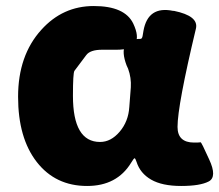

<svg xmlns="http://www.w3.org/2000/svg" viewBox="-20 -603 727 637"><path d="M269 14Q164 14 102 -65.5Q40 -145 40 -282Q40 -419 117 -504Q188 -583 291 -583Q394 -583 422 -525Q463 -438 367 -438H319Q279 -438 266 -420Q253 -402 227 -368Q222 -361 222 -285Q222 -132 312 -132Q348 -132 377 -166Q406 -200 409 -248L414 -313Q416 -345 405 -375L400 -386Q367 -474 446 -474Q451 -474 453 -483L456 -501Q471 -584 554 -567H557Q640 -550 630 -508Q569 -253 569 -182Q569 -130 624 -130Q643 -130 645.5 -131Q648 -132 674 -74Q701 -16 672.5 -1Q644 14 581 14Q518 14 481.5 -7Q445 -28 433 -66Q429 -78 426.5 -78Q424 -78 415 -63Q368 14 269 14Z"/></svg>

Font: Resource Han Rounded TW Heavy
Style: Regular
Weight: 900
Designer: Cyano Hao (round all glyphs); Ryoko NISHIZUKA 西塚涼子 (kana, bopomofo & ideographs); Paul D. Hunt (Latin, Greek & Cyrillic)
Foundry: Cyano Hao
Version: 0.990